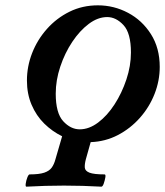

<svg xmlns="http://www.w3.org/2000/svg" viewBox="-20 -696 619 720"><path d="M79 4Q75 4 76.5 -7.5Q78 -19 82.5 -30.5Q87 -42 91 -42Q127 -42 146 -48.5Q165 -55 174 -67.5Q183 -80 188 -99L213 -185Q176 -203 146 -232.5Q116 -262 98.5 -303Q81 -344 81 -394Q81 -447 100.5 -497Q120 -547 156 -587.5Q192 -628 240.5 -652Q289 -676 347 -676Q407 -676 460 -648Q513 -620 546 -568Q579 -516 579 -445Q579 -393 559.5 -343.5Q540 -294 504.5 -254Q469 -214 422 -189.5Q375 -165 320 -163L302 -99Q297 -80 298 -67.5Q299 -55 315.5 -48.5Q332 -42 372 -42Q377 -42 375 -30.5Q373 -19 369 -7.5Q365 4 360 4Q325 2 290 1Q255 0 220 0Q185 0 149.5 1Q114 2 79 4ZM279 -211Q314 -211 348 -236.5Q382 -262 409.5 -304.5Q437 -347 454 -398Q471 -449 471 -499Q471 -572 443 -602Q415 -632 382 -632Q347 -632 313 -606.5Q279 -581 251 -539Q223 -497 206 -446Q189 -395 189 -345Q189 -272 217 -241.5Q245 -211 279 -211Z"/></svg>

Font: Junicode VF
Style: Italic
Weight: 400
Italic angle: -11°
Designer: Peter S. Baker
Version: Version 2.209